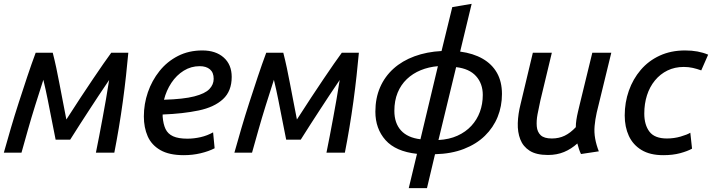

<svg xmlns="http://www.w3.org/2000/svg" viewBox="-22 -796 3712 1001"><path d="M-2 0Q15 -61 34.5 -127.5Q54 -194 76 -262Q98 -330 120 -396Q142 -462 164 -521H253Q263 -482 271.5 -442Q280 -402 288 -359.5Q296 -317 305 -271Q314 -225 324 -173Q363 -234 398 -287Q433 -340 463 -384.5Q493 -429 517 -463.5Q541 -498 558 -521H647Q642 -466 635 -401.5Q628 -337 618.5 -267.5Q609 -198 597.5 -129.5Q586 -61 574 0H478Q487 -43 495.5 -88.5Q504 -134 513 -181.5Q522 -229 530.5 -278.5Q539 -328 547 -379Q517 -335 492 -297Q467 -259 443.5 -223Q420 -187 395.5 -149Q371 -111 344 -68H268Q257 -123 247 -174Q237 -225 227 -275.5Q217 -326 204 -380Q182 -312 161.5 -246.5Q141 -181 123.5 -119Q106 -57 90 0Z M936 13Q860 13 814 -13.5Q768 -40 748 -85.5Q728 -131 728 -189Q728 -254 749 -315Q770 -376 809.5 -425.5Q849 -475 905.5 -504Q962 -533 1033 -533Q1103 -533 1144.5 -496Q1186 -459 1186 -395Q1186 -321 1140.5 -279Q1095 -237 1013.5 -220Q932 -203 826 -199Q826 -196 826 -193Q826 -190 826 -188Q829 -149 841 -123.5Q853 -98 880.5 -85.5Q908 -73 955 -73Q989 -73 1024 -81Q1059 -89 1089 -106L1097 -23Q1066 -7 1024 3Q982 13 936 13ZM833 -276Q935 -279 991 -293.5Q1047 -308 1069.5 -331.5Q1092 -355 1092 -385Q1092 -418 1072.5 -434.5Q1053 -451 1019 -451Q974 -451 936 -427.5Q898 -404 871.5 -364Q845 -324 833 -276Z M1200 0Q1217 -61 1236.5 -127.5Q1256 -194 1278 -262Q1300 -330 1322 -396Q1344 -462 1366 -521H1455Q1465 -482 1473.5 -442Q1482 -402 1490 -359.5Q1498 -317 1507 -271Q1516 -225 1526 -173Q1565 -234 1600 -287Q1635 -340 1665 -384.5Q1695 -429 1719 -463.5Q1743 -498 1760 -521H1849Q1844 -466 1837 -401.5Q1830 -337 1820.5 -267.5Q1811 -198 1799.5 -129.5Q1788 -61 1776 0H1680Q1689 -43 1697.5 -88.5Q1706 -134 1715 -181.5Q1724 -229 1732.5 -278.5Q1741 -328 1749 -379Q1719 -335 1694 -297Q1669 -259 1645.5 -223Q1622 -187 1597.5 -149Q1573 -111 1546 -68H1470Q1459 -123 1449 -174Q1439 -225 1429 -275.5Q1419 -326 1406 -380Q1384 -312 1363.5 -246.5Q1343 -181 1325.5 -119Q1308 -57 1292 0Z M2109 185 2152 6Q2041 -6 1988 -65.5Q1935 -125 1935 -214Q1935 -284 1959.5 -340.5Q1984 -397 2029.5 -438Q2075 -479 2139 -502.5Q2203 -526 2280 -530L2336 -759L2437 -776L2377 -527Q2445 -518 2494 -490Q2543 -462 2569 -416Q2595 -370 2595 -306Q2595 -242 2572.5 -186.5Q2550 -131 2506 -88Q2462 -45 2396.5 -19.5Q2331 6 2246 8L2204 185ZM2170 -70 2261 -451Q2213 -447 2171.5 -430Q2130 -413 2099 -383.5Q2068 -354 2051 -312.5Q2034 -271 2034 -218Q2034 -154 2068.5 -116Q2103 -78 2170 -70ZM2264 -66Q2320 -69 2363 -88.5Q2406 -108 2435.5 -140Q2465 -172 2480 -213Q2495 -254 2495 -301Q2495 -360 2460 -399Q2425 -438 2356 -446Z M2835 12Q2774 12 2739.5 -10Q2705 -32 2690.5 -69.5Q2676 -107 2677.5 -154.5Q2679 -202 2692 -253L2756 -521H2855L2795 -271Q2787 -235 2780.5 -200.5Q2774 -166 2776.5 -137Q2779 -108 2797 -91Q2815 -74 2855 -74Q2892 -74 2922 -88.5Q2952 -103 2980 -133Q2980 -151 2983 -171Q2986 -191 2991 -212Q2996 -233 3000 -250L3066 -521H3165L3089 -209Q3081 -173 3078 -139.5Q3075 -106 3081 -73Q3087 -40 3100 -7L3007 7Q3001 -5 2996.5 -19Q2992 -33 2988 -48Q2956 -19 2918.5 -3.5Q2881 12 2835 12Z M3436 13Q3367 13 3322.5 -14Q3278 -41 3256.5 -87.5Q3235 -134 3235 -194Q3235 -262 3256.5 -323Q3278 -384 3318.5 -431.5Q3359 -479 3417.5 -506Q3476 -533 3550 -533Q3585 -533 3614.5 -527.5Q3644 -522 3670 -511L3634 -429Q3612 -437 3590 -442Q3568 -447 3543 -447Q3496 -447 3458 -428.5Q3420 -410 3392.5 -376.5Q3365 -343 3351 -299Q3337 -255 3337 -204Q3337 -145 3364 -109.5Q3391 -74 3455 -74Q3492 -74 3526.5 -84Q3561 -94 3577 -104L3586 -21Q3563 -8 3524.5 2.5Q3486 13 3436 13Z"/></svg>

Font: Ubuntu Sans Medium
Style: Italic
Weight: 500
Italic angle: -13.5°
Designer: Dalton Maag Ltd
Foundry: Dalton Maag Ltd
Version: Version 1.006